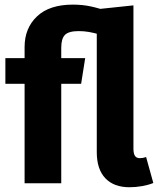

<svg xmlns="http://www.w3.org/2000/svg" viewBox="-20 -778 671 815"><path d="M289.6 -758.4Q330.6 -758.4 367.1 -750.4Q403.6 -742.4 444 -727.6L404.4 -631.2Q378.2 -638.8 357.2 -642.4Q336.2 -646 314.2 -646Q271.8 -646 255.9 -630.1Q240 -614.2 240 -575.4V0H84.4V-578.6Q84.4 -658.4 137 -708.4Q189.6 -758.4 289.6 -758.4ZM341.6 -531.2 324.4 -422.4H2.8V-531.2ZM546.4 -147.4Q546.4 -125.8 553 -116.2Q559.6 -106.6 573.4 -106.6Q587 -106.6 600.2 -111.4L630.8 -1.2Q610 7.2 583.3 12Q556.6 16.8 530 16.8Q463.4 16.8 427.1 -21.4Q390.8 -59.6 390.8 -132.2V-738.8L546.4 -755.2Z"/></svg>

Font: Firava
Style: Regular
Weight: 400
Designer: Carrois Corporate & Edenspiekermann AG
Foundry: Greg Finn Gibson
Version: Version 5.000